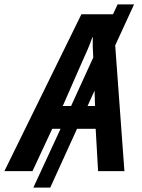

<svg xmlns="http://www.w3.org/2000/svg" viewBox="-80 -780 645 875"><path d="M-60 0H68L158 -193H196L72 75H149L271 -193H356L367 0H487L445 -573L531 -760H456L435 -715H291ZM206 -297 292 -493C312 -536 328 -573 341 -610H343C342 -580 343 -549 345 -518L244 -297ZM353 -297H319L351 -367Z"/></svg>

Font: Noto Sans SemiCondensed SemiBold
Style: Italic
Weight: 600
Width: 4
Italic angle: -12°
Designer: Monotype Design Team
Foundry: Monotype Imaging Inc.
Version: Version 2.013